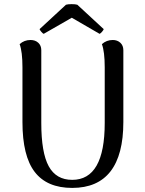

<svg xmlns="http://www.w3.org/2000/svg" viewBox="-20 -898 701 931"><path d="M355 -875 482.9 -756.8Q481.9 -752.4 474.9 -744.1Q467.8 -735.8 462.9 -733.9L328.1 -812L191.9 -733.9Q187 -735.8 180.2 -743.9Q173.3 -752 171.9 -756.8L299.8 -875Q309.1 -877.9 327.4 -877.9Q345.7 -877.9 355 -875ZM578.1 -654.8V-306.2Q578.1 -147.5 515.9 -67.1Q453.6 13.2 330.1 13.2Q208 13.2 148.4 -64.2Q88.9 -141.6 88.9 -306.2V-571.8Q88.9 -647 75.2 -684.1Q97.7 -704.1 127.9 -704.1Q150.9 -704.1 165.5 -690.7Q180.2 -677.2 180.2 -654.8V-301.8Q180.2 -157.7 216.3 -91.8Q252.4 -25.9 330.1 -25.9Q487.8 -25.9 487.8 -301.8V-571.8Q487.8 -647 474.1 -684.1Q496.6 -704.1 526.9 -704.1Q548.8 -704.1 563.5 -690.7Q578.1 -677.2 578.1 -654.8Z"/></svg>

Font: Arima Madurai Medium
Style: Regular
Weight: 500
Designer: Joana Correia and Natanael Gama
Foundry: NDISCOVER
Version: Version 1.019;PS 001.019;hotconv 1.0.88;makeotf.lib2.5.64775